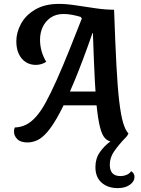

<svg xmlns="http://www.w3.org/2000/svg" viewBox="-20 -710 727 988"><path d="M121 23Q86 23 69 6Q52 -11 52 -33Q52 -44 56 -54Q87 -55 113.5 -68Q140 -81 165.5 -109.5Q191 -138 216.5 -185Q242 -232 272 -299Q302 -366 338 -455.5Q374 -545 419 -660H567Q573 -490 579 -375.5Q585 -261 593.5 -189Q602 -117 613.5 -78.5Q625 -40 641 -23Q633 -5 615.5 8Q598 21 572 21Q546 21 528.5 8.5Q511 -4 500 -37Q489 -70 481 -132.5Q473 -195 468 -294.5Q463 -394 458 -540H456Q404 -391 362 -290.5Q320 -190 286.5 -127.5Q253 -65 225 -32.5Q197 0 172 11.5Q147 23 121 23ZM586 258Q535 258 503 230Q471 202 471 150Q471 106 493.5 73.5Q516 41 548.5 17.5Q581 -6 609 -22L628 -4Q590 36 567.5 68.5Q545 101 545 137Q545 196 599 196Q616 196 631 190Q646 184 655 171Q663 176 667.5 183Q672 190 672 200Q672 224 648 241Q624 258 586 258ZM260 -168 281 -239H518L522 -168ZM165 -376Q135 -376 112.5 -390.5Q90 -405 77 -432Q64 -459 64 -498Q64 -543 88 -587.5Q112 -632 161.5 -661Q211 -690 283 -690Q321 -690 370.5 -682.5Q420 -675 471 -667.5Q522 -660 565 -660L468 -594L401 -615L395 -623Q379 -628 355 -633Q331 -638 307 -638Q268 -638 241 -619.5Q214 -601 200 -571.5Q186 -542 186 -505Q186 -476 194 -447Q202 -418 218 -392Q206 -384 192 -380Q178 -376 165 -376Z"/></svg>

Font: Sansita Swashed Light
Style: Regular
Weight: 400
Version: Version 1.003